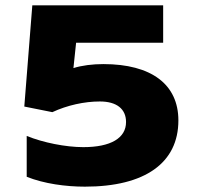

<svg xmlns="http://www.w3.org/2000/svg" viewBox="-20 -690 740 719"><path d="M298 9C523 9 648 -80 648 -239C648 -374 547 -450 367 -450C327 -450 286 -445 255 -435L265 -530H591V-670H101L71 -291L176 -270C232 -296 296 -310 354 -310C417 -310 452 -282 452 -233C452 -173 395 -139 292 -139C226 -139 141 -156 80 -181V-28C145 -2 226 9 298 9Z"/></svg>

Font: LT Wave Black
Style: Regular
Weight: 900
Designer: Daniel Lyons
Version: Version 2.5 (Glyphs App)